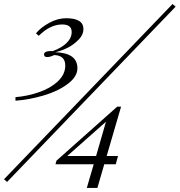

<svg xmlns="http://www.w3.org/2000/svg" viewBox="-34 -844 888 949"><path d="M1 55.2 -14.2 42 818.8 -824.2 834 -811ZM239.7 -585.9Q348.6 -582 348.6 -506.8Q348.6 -464.8 300.8 -429.2Q252.9 -393.1 181.6 -372.1Q110.4 -351.1 42.5 -346.2V-363.8Q103 -368.7 159.7 -388.7Q216.3 -408.2 252.4 -442.4Q288.6 -476.6 288.6 -520Q288.6 -570.3 233.4 -571.8Q214.8 -562 199.2 -562Q183.6 -562 183.6 -575.2Q183.6 -593.3 227.5 -591.8Q270.5 -607.4 295.4 -631.8Q320.3 -656.2 320.3 -686Q320.3 -723.1 273.4 -723.1Q213.9 -723.1 157.7 -667L143.6 -679.2Q168.5 -709 210 -731.4Q251.5 -753.9 293 -753.9Q378.4 -753.9 378.4 -700.2Q378.4 -673.3 356.4 -649.9Q313 -603.5 239.7 -585.9ZM489.7 -242.2 298.3 -72.8H440.9ZM549.3 -72.8 538.1 -32.2H481.4L447.3 85H395L429.2 -32.2H240.2L245.1 -49.8L545.4 -316.9H564.5L493.2 -72.8Z"/></svg>

Font: PlayfairDisplaySC-Italic
Style: Italic
Weight: 400
Italic angle: -14°
Designer: Claus Eggers Sørensen
Foundry: Claus Eggers Sørensen
Version: Version 1.004;PS 001.004;hotconv 1.0.70;makeotf.lib2.5.58329